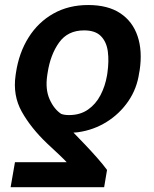

<svg xmlns="http://www.w3.org/2000/svg" viewBox="-20 -573 623 776"><path d="M400.9 183.6H22.9L40.5 82.5H249.5Q240.2 72.3 217 50.3Q193.8 28.3 169.9 6.3Q104.5 -56.2 67.9 -121.8Q31.2 -187.5 43 -268.6L44.4 -278.3Q56.6 -359.9 95.5 -421.6Q134.3 -483.4 195.8 -518.1Q257.3 -552.7 336.4 -552.7Q416 -552.7 466.1 -519.5Q516.1 -486.3 536.1 -426.8Q556.2 -367.2 544.4 -288.6L542.5 -278.8Q533.7 -215.3 498.8 -164.3Q463.9 -113.3 411.1 -80.3Q358.4 -47.4 295.4 -38.6Q289.6 -37.6 285.9 -37.6Q282.2 -37.6 276.9 -37.1Q297.9 -15.6 323.5 11.2Q349.1 38.1 373 65.2Q397 92.3 412.6 113.8ZM412.6 -268.6 414.1 -278.3Q420.9 -326.2 415.8 -365Q410.6 -403.8 387.9 -427Q365.2 -450.2 319.8 -450.2Q253.9 -450.2 218.8 -401.1Q183.6 -352.1 172.4 -278.3L170.9 -268.6Q162.6 -212.4 180.2 -172.4Q197.8 -132.3 227.1 -112.8Q239.3 -107.9 259.3 -107.9Q303.7 -107.9 335.4 -129.9Q367.2 -151.9 386.2 -188.5Q405.3 -225.1 412.6 -268.6Z"/></svg>

Font: Inter Display SemiBold
Style: Italic
Weight: 600
Italic angle: -9.39999°
Designer: Rasmus Andersson
Foundry: rsms
Version: Version 4.000;git-a52131595